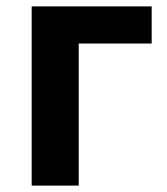

<svg xmlns="http://www.w3.org/2000/svg" viewBox="-20 -580 523 600"><path d="M79 0H226V-444H454V-560H79Z"/></svg>

Font: Noto Sans CJK SC
Style: Bold
Weight: 700
Designer: Ryoko NISHIZUKA 西塚涼子 (kana, bopomofo & ideographs); Paul D. Hunt (Latin, Greek & Cyrillic); Sandoll Communications 산돌커뮤니
Foundry: Adobe
Version: Version 2.004;hotconv 1.0.118;makeotfexe 2.5.65603